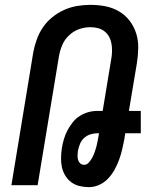

<svg xmlns="http://www.w3.org/2000/svg" viewBox="-20 -763 640 791"><path d="M347 8Q327 8 308 3.5Q289 -1 274 -12Q259 -23 249 -39.5Q239 -56 235 -74.5Q231 -93 231.5 -113.5Q232 -134 235 -154Q238 -172 243.5 -190.5Q249 -209 258 -226Q267 -243 279.5 -259Q292 -275 309 -285.5Q326 -296 344 -301Q362 -306 381 -306H403L438 -518Q441 -534 441.5 -550Q442 -566 439.5 -581.5Q437 -597 430 -610.5Q423 -624 411 -633.5Q399 -643 384 -647Q369 -651 352 -651Q329 -651 306 -643Q283 -635 264.5 -617.5Q246 -600 236.5 -577.5Q227 -555 223 -532L135 0H27L117 -547Q122 -574 131.5 -600.5Q141 -627 157 -650.5Q173 -674 196 -692.5Q219 -711 245 -722.5Q271 -734 298.5 -738.5Q326 -743 353 -743Q385 -743 415 -737Q445 -731 470.5 -716Q496 -701 514 -677.5Q532 -654 541 -625.5Q550 -597 549.5 -565.5Q549 -534 544 -503L511 -306H560V-214H496L492 -188Q488 -167 483 -146Q478 -125 470.5 -104.5Q463 -84 452 -64Q441 -44 425.5 -27.5Q410 -11 389 -1.5Q368 8 347 8ZM327 -84Q338 -84 346.5 -94Q355 -104 360.5 -114.5Q366 -125 370 -136Q374 -147 377 -158.5Q380 -170 382 -181Q384 -192 386 -203L388 -214H381Q367 -214 352.5 -209.5Q338 -205 326.5 -194.5Q315 -184 309.5 -170Q304 -156 301 -142Q300 -132 299.5 -123Q299 -114 301.5 -105Q304 -96 310.5 -90Q317 -84 327 -84Z"/></svg>

Font: Iosevka SmBd Ex Obl
Style: Regular
Weight: 600
Width: 7
Italic angle: -9°
Monospace: yes
Designer: Belleve Invis
Foundry: Belleve Invis
Version: Version 32.5.0; ttfautohint (v1.8.4)